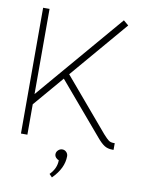

<svg xmlns="http://www.w3.org/2000/svg" viewBox="-96 -754 763 1021"><g transform="rotate(10 285.5 -243.5)"><path d="M253.9 76.2Q253.9 63.5 263.7 54.2Q273.4 44.9 286.1 44.9Q298.8 44.9 307.9 54.2Q316.9 63.5 316.9 76.2Q316.9 141.1 256.8 201.2L241.2 185.1Q276.9 149.4 276.9 105Q267.6 102.1 260.7 94Q253.9 85.9 253.9 76.2ZM88.9 0H54.2V-679.2H88.9V-219.2L488.8 -688L516.1 -665L252 -355L491.2 -73.2Q511.2 -50.8 521.5 -43.5Q531.7 -36.1 547.9 -36.1H554.2V0H547.9Q522 0 504.2 -11.5Q486.3 -22.9 463.9 -49.8L228 -327.1L88.9 -164.1Z"/></g></svg>

Font: RawengulkSans
Style: Regular
Weight: 500
Designer: gluk (gluksza@wp.pl)
Foundry: gluk (gluksza@wp.pl)
Version: Version 0.94